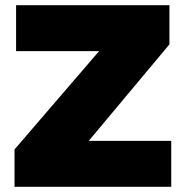

<svg xmlns="http://www.w3.org/2000/svg" viewBox="-20 -720 716 740"><path d="M36 0V-144L362 -523H42V-700H633V-549L322 -177H640V0Z"/></svg>

Font: REM ExtraBold
Style: Regular
Weight: 800
Designer: Octavio Pardo
Foundry: Ashler Design
Version: Version 1.005;gftools[0.9.28]